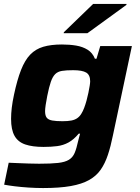

<svg xmlns="http://www.w3.org/2000/svg" viewBox="-20 -743 707 971"><path d="M198 208Q162 208 124 205.5Q86 203 54 199Q22 195 1 191L24 80Q46 81 72 82Q98 83 125.5 84Q153 85 178 85Q238 85 273.5 81Q309 77 328.5 65Q348 53 357.5 30.5Q367 8 375 -29Q377 -38 380 -48.5Q383 -59 385 -67H378Q353 -37 326.5 -22.5Q300 -8 269 -4Q238 0 200 0Q144 0 107.5 -12.5Q71 -25 53.5 -56Q36 -87 36 -142Q36 -168 39.5 -198Q43 -228 51 -265Q67 -340 86.5 -389.5Q106 -439 133 -467Q160 -495 199 -506.5Q238 -518 293 -518Q332 -518 365 -512.5Q398 -507 423 -491.5Q448 -476 460 -446H468L487 -510H647L551 -58Q540 -3 525.5 40.5Q511 84 489 115.5Q467 147 430.5 167.5Q394 188 337.5 198Q281 208 198 208ZM296 -130Q323 -130 341 -133.5Q359 -137 371.5 -146Q384 -155 392 -169Q399 -180 405.5 -197Q412 -214 417.5 -234Q423 -254 427 -273.5Q431 -293 433.5 -308.5Q436 -324 436 -332Q436 -364 416 -376Q396 -388 350 -388Q315 -388 293.5 -384.5Q272 -381 259 -368Q246 -355 237 -329Q228 -303 219 -258Q214 -233 211 -212.5Q208 -192 208 -181Q208 -158 216.5 -147.5Q225 -137 244.5 -133.5Q264 -130 296 -130ZM302 -575 303 -580 451 -723H620L619 -718L422 -575Z"/></svg>

Font: Saira Expanded
Style: Bold Italic
Weight: 700
Width: 7
Italic angle: -12°
Designer: Hector Gatti with collaboration of the Omnibus-Type team
Foundry: Omnibus-Type
Version: Version 1.101